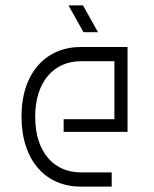

<svg xmlns="http://www.w3.org/2000/svg" viewBox="-20 -695 575 715"><path d="M60 -260C61 -93 153 0 281 0H396V-53H281C182 -53 111 -127 111 -260C111 -391 181 -467 281 -467H406V-251H217V-204H455V-520H281C154 -520 60 -427 60 -260ZM235 -675 291 -575H345L289 -675Z"/></svg>

Font: Grotesk 01 Extrafine
Style: Bold
Weight: 400
Designer: Frank Adebiaye, contributions by Jérémy Landes, Ariel Martín Pérez
Foundry: Velvetyne Type Foundry
Version: Version 3.000;Glyphs 3.1.2 (3150)